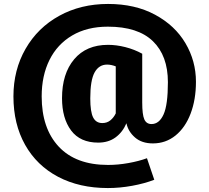

<svg xmlns="http://www.w3.org/2000/svg" viewBox="-20 -730 1060 972"><path d="M700 -458V-211Q700 -150 710.5 -126Q721 -102 747 -102Q786 -102 808 -150.5Q830 -199 830 -314Q830 -448 754 -521.5Q678 -595 526 -595Q421 -595 345.5 -550.5Q270 -506 230.5 -426.5Q191 -347 191 -242Q191 -80 277.5 12.5Q364 105 527 105Q577 105 630 95.5Q683 86 724 71L761 180Q712 199 649.5 210.5Q587 222 526 222Q382 222 274 165Q166 108 107 3Q48 -102 48 -242Q48 -376 109.5 -483Q171 -590 280 -650Q389 -710 527 -710Q664 -710 765 -655.5Q866 -601 919 -511Q972 -421 972 -316Q972 -226 945 -155Q918 -84 868.5 -44Q819 -4 754 -4Q698 -4 663.5 -34Q629 -64 620 -106Q601 -61 565 -34.5Q529 -8 477 -8Q386 -8 340 -69.5Q294 -131 294 -233Q294 -357 355.5 -430Q417 -503 527 -503Q569 -503 614.5 -491.5Q660 -480 700 -458ZM566 -156V-394Q543 -403 522 -403Q481 -403 459 -363.5Q437 -324 437 -232Q437 -164 451.5 -135.5Q466 -107 498 -107Q522 -107 539 -121Q556 -135 566 -156Z"/></svg>

Font: Fira Sans BGR
Style: Bold
Weight: 700
Designer: bBox Type GmbH & Carrois Corporate GbR & Edenspiekermann AG
Foundry: bBox Type GmbH & Carrois Corporate GbR & Edenspiekermann AG
Version: Version 4.301